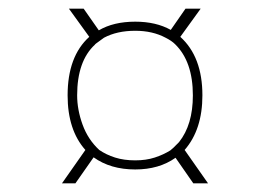

<svg xmlns="http://www.w3.org/2000/svg" viewBox="-20 -430 623 443"><path d="M460 -7H426L385 -66Q347 -39 292 -39Q235 -39 196 -67L154 -7H123L177 -84Q136 -130 136 -210Q136 -300 186 -345L139 -410H173L208 -360Q242 -380 292 -380Q340 -380 374 -361L408 -410H443L396 -345Q447 -299 447 -210Q447 -131 406 -84ZM292 -60Q317 -60 337 -66.5Q357 -73 373 -83Q377 -86 380 -89Q383 -92 386 -95Q377 -85 376.5 -85Q376 -85 380 -89Q384 -93 388.5 -97.5Q393 -102 393 -102Q425 -142 425 -210Q425 -288 384 -328Q376 -336 362 -343Q332 -359 292 -359Q250 -359 220 -343Q219 -342 209 -335Q199 -328 199 -327Q158 -289 158 -210Q158 -177 170.5 -142.5Q183 -108 209 -84Q225 -73 245.5 -66.5Q266 -60 292 -60Z"/></svg>

Font: Darker Grotesque ExtraBold
Style: Regular
Weight: 800
Designer: Gabriel Lam
Foundry: TypeRant
Version: Version 1.000;gftools[0.9.28]